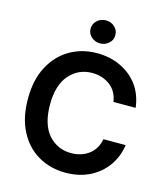

<svg xmlns="http://www.w3.org/2000/svg" viewBox="-136 -1051 1016 1169"><g transform="rotate(15 372.0 -467.0)"><path d="M558 -479Q548 -546 500 -581Q453 -616 388 -616Q302 -616 245 -551Q189 -486 189 -364Q189 -240 245 -175Q303 -111 388 -111Q453 -111 499 -145Q546 -180 558 -244H698Q687 -170 647 -113Q605 -54 540 -21Q472 13 386 13Q290 13 213 -32Q136 -77 93 -162Q50 -245 50 -364Q50 -484 94 -566Q138 -650 214 -695Q291 -740 386 -740Q469 -740 534 -709Q601 -678 644 -621Q688 -561 698 -479ZM331 -823Q308 -844 308 -874Q308 -905 331 -926Q354 -947 386 -947Q419 -947 441 -926Q464 -906 464 -874Q464 -843 441 -823Q419 -802 386 -802Q354 -802 331 -823Z"/></g></svg>

Font: Sinter Bold
Style: Regular
Weight: 700
Foundry: Adobe & rsms
Version: Version 1.000